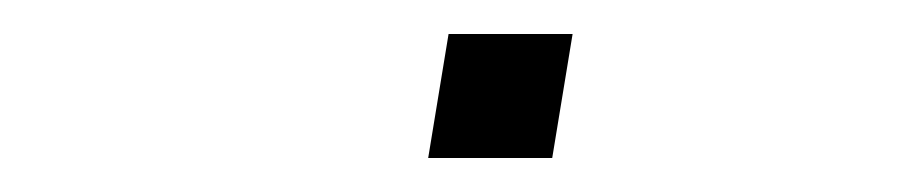

<svg xmlns="http://www.w3.org/2000/svg" viewBox="-20 -441 540 113"><path d="M305 -348H232L244 -421H317Z"/></svg>

Font: Inria Sans Light
Style: Italic
Weight: 300
Italic angle: -10°
Designer: Black Foundry Team
Foundry: Black Foundry
Version: Version 1.2; ttfautohint (v1.8.3)